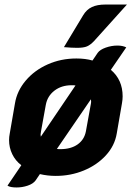

<svg xmlns="http://www.w3.org/2000/svg" viewBox="-20 -767 582 847"><path d="M521 -342Q521 -328 518 -311L495 -178Q486 -124 447 -81.5Q408 -39 350 -15Q292 9 226 9Q190 9 156 1L137 29Q126 44 102 52Q78 60 53 60Q25 60 13 52L74 -38Q48 -58 34 -87Q20 -116 20 -149Q20 -163 23 -178L46 -311Q55 -366 93.5 -411.5Q132 -457 190.5 -483Q249 -509 317 -509Q357 -509 388 -500L411 -534Q421 -548 446.5 -557Q472 -566 498 -566Q521 -566 537 -558L469 -459Q521 -415 521 -342ZM159 -174 160 -164 313 -390Q308 -391 296 -391Q251 -391 220 -367Q189 -343 182 -304L161 -188Q159 -178 159 -174ZM382 -319 381 -329 231 -110Q236 -109 246 -109Q293 -109 322.5 -130Q352 -151 359 -188L380 -304Q382 -314 382 -319ZM347 -700Q362 -725 385.5 -736Q409 -747 445 -747H540L395 -586Q379 -569 364 -562.5Q349 -556 320 -556Q298 -556 262 -559Z"/></svg>

Font: K2D ExtraBold
Style: Italic
Weight: 800
Italic angle: -10°
Designer: Katatrad Aksorn Co.,Ltd.
Foundry: Cadson Demak Co.,Ltd.
Version: Version 1.000; ttfautohint (v1.6)